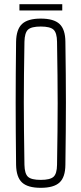

<svg xmlns="http://www.w3.org/2000/svg" viewBox="-20 -894 390 919"><path d="M175 5Q113 5 85.5 -20.5Q58 -46 57 -105Q56 -191.5 55.5 -263.8Q55 -336 55 -403.2Q55 -470.5 55.5 -541Q56 -611.5 57 -694Q58 -753.5 85.5 -779.2Q113 -805 175 -805Q237.5 -805 265 -779.2Q292.5 -753.5 293 -694Q294 -611.5 294.8 -541Q295.5 -470.5 295.5 -403.2Q295.5 -336 294.8 -263.8Q294 -191.5 293 -105Q292.5 -46 265 -20.5Q237.5 5 175 5ZM175 -33Q220 -33 236.2 -47.8Q252.5 -62.5 253 -105Q254.5 -194.5 255.2 -264.8Q256 -335 256 -399.2Q256 -463.5 255.2 -533.8Q254.5 -604 253 -694Q252.5 -737 236.2 -752Q220 -767 175 -767Q130 -767 114 -752Q98 -737 97 -694Q95.5 -606.5 94.8 -537.5Q94 -468.5 94 -404.2Q94 -340 94.8 -268.8Q95.5 -197.5 97 -105Q98 -62.5 114 -47.8Q130 -33 175 -33ZM73 -874H278V-844H73Z"/></svg>

Font: Big Shoulders Text Thin Thin
Style: Regular
Weight: 250
Version: Version 2.002